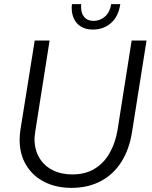

<svg xmlns="http://www.w3.org/2000/svg" viewBox="-20 -896 736 929"><path d="M326 13Q252 13 195.5 -15.5Q139 -44 107 -96.5Q75 -149 75 -219Q75 -231 76 -243.5Q77 -256 79 -269L148 -700H220L151 -262Q150 -252 148.5 -242.5Q147 -233 147 -224Q147 -172 170 -133Q193 -94 234.5 -73Q276 -52 330 -52Q393 -52 438 -79.5Q483 -107 511 -156.5Q539 -206 549 -269L617 -700H689L619 -258Q606 -174 567.5 -113Q529 -52 467.5 -19.5Q406 13 326 13ZM429 -753Q393 -753 369 -769Q345 -785 334.5 -813Q324 -841 328 -876H373Q371 -856 375.5 -837.5Q380 -819 394.5 -807Q409 -795 433 -795Q464 -795 488 -816Q512 -837 518 -876H562Q553 -816 517 -784.5Q481 -753 429 -753Z"/></svg>

Font: MuseoModerno Light
Style: Italic
Weight: 300
Italic angle: -9°
Designer: Pablo Cosgaya, Héctor Gatti, Marcela Romero, and the Authors of The MuseoModerno Project.
Foundry: Omnibus-Type Team
Version: Version 1.003